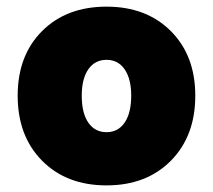

<svg xmlns="http://www.w3.org/2000/svg" viewBox="-20 -540 641 578"><path d="M33.2 -252Q33.2 -373 106.7 -446.5Q180.2 -520 300.8 -520Q420.9 -520 494.4 -446.3Q567.9 -372.6 567.9 -252Q567.9 -130.4 494.4 -56.2Q420.9 18.1 300.8 18.1Q180.2 18.1 106.7 -56.2Q33.2 -130.4 33.2 -252ZM375 -252Q375 -302.7 355.2 -331.3Q335.4 -359.9 300.8 -359.9Q265.6 -359.9 245.8 -331.3Q226.1 -302.7 226.1 -252Q226.1 -199.7 245.8 -170.9Q265.6 -142.1 300.8 -142.1Q335.4 -142.1 355.2 -170.9Q375 -199.7 375 -252Z"/></svg>

Font: Overused Grotesk Black
Style: Regular
Weight: 900
Version: Version 0.002